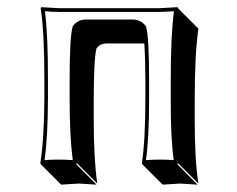

<svg xmlns="http://www.w3.org/2000/svg" viewBox="-20 -452 657 532"><path d="M519.5 -172.4V-122.6Q519.5 -6.3 529.8 56.6L473.1 0L471.2 2.9L527.3 59.6Q525.4 59.6 479.5 56.6Q479.5 56.6 430.7 59.6L374 2.9L373 0Q382.8 -61 382.8 -179.2V-229Q382.8 -284.7 379.9 -331.5H273.4Q256.8 -330.6 247.6 -318.4Q239.7 -291 239.7 -172.4V-123.5Q239.7 -10.3 249.5 56.6L192.9 0L190.9 2.9L247.6 59.6Q245.6 59.6 198.7 56.6Q198.7 56.6 149.4 59.6L92.8 2.9L91.8 0Q102.5 -70.3 103 -180.2V-229Q103 -361.8 92.8 -429.2L94.2 -432.1Q96.2 -432.1 146 -429.2H419.9Q419.9 -429.2 472.2 -432.1L473.1 -429.2L529.8 -372.6Q519.5 -304.2 519.5 -172.4ZM453.1 -229Q453.1 -353.5 461.9 -420.9Q442.4 -419.4 419.9 -418.9H146Q123 -418.9 104.5 -420.9Q113.3 -353 112.8 -229V-180.2Q112.8 -74.7 103.5 -8.3Q120.6 -9.8 142.1 -9.8Q165 -9.8 181.6 -8.3Q172.9 -72.8 172.9 -180.2V-229Q172.9 -348.1 181.2 -377.9L182.1 -379.9L183.1 -381.3Q197.3 -397.9 216.8 -397.9H349.1Q370.1 -397 382.8 -381.3L384.3 -379.4L384.8 -377.9Q393.1 -349.1 393.1 -229V-179.2Q393.1 -65.9 384.3 -8.3Q401.9 -9.8 422.9 -9.8Q445.3 -9.8 461.4 -8.3Q452.6 -69.3 453.1 -179.2Z"/></svg>

Font: Linux Biolinum Shadow O
Style: Bold
Weight: 700
Designer: Philipp H. Poll
Foundry: Philipp H. Poll
Version: Version 0.9.2